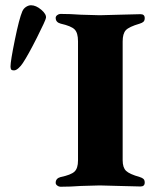

<svg xmlns="http://www.w3.org/2000/svg" viewBox="-20 -708 586 731"><path d="M192 -12Q192 -29 211 -34Q250 -42 263.5 -54.5Q277 -67 277 -97V-551Q277 -583 264 -596Q251 -609 211 -618Q192 -623 192 -640Q192 -646 198 -650.5Q204 -655 210 -655Q247 -655 288 -652Q342 -650 360 -650Q379 -650 435 -652Q493 -654 515 -654Q531 -654 531 -639Q531 -630 526.5 -625.5Q522 -621 512 -618Q471 -606 459 -593Q447 -580 447 -550V-98Q447 -70 460 -57.5Q473 -45 512 -34Q522 -31 526.5 -26.5Q531 -22 531 -13Q531 2 515 2Q493 2 435 0Q379 -2 360 -2Q342 -2 288 0Q248 3 210 3Q204 3 198 -1.5Q192 -6 192 -12ZM20 -455Q20 -475 36.5 -556Q53 -637 65 -665Q70 -676 79.5 -682Q89 -688 98 -688Q117 -688 137 -671Q157 -654 155 -640Q154 -631 120.5 -564.5Q87 -498 67 -468Q60 -457 50.5 -448.5Q41 -440 33 -440Q25 -440 22.5 -443.5Q20 -447 20 -455Z"/></svg>

Font: EB Garamond ExtraBold
Style: Regular
Weight: 800
Designer: Georg Duffner and Octavio Pardo
Foundry: Georg Duffner
Version: Version 1.000